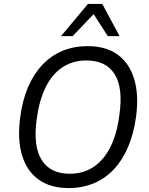

<svg xmlns="http://www.w3.org/2000/svg" viewBox="-20 -949 761 978"><path d="M330 9Q237 9 176.5 -34.5Q116 -78 92 -159Q68 -240 83 -352Q94 -438 123 -505.5Q152 -573 196.5 -619.5Q241 -666 298.5 -690Q356 -714 426 -714Q520 -714 579.5 -670.5Q639 -627 663.5 -546.5Q688 -466 673 -354Q661 -267 632 -199.5Q603 -132 559 -85.5Q515 -39 457 -15Q399 9 330 9ZM335 -64Q405 -64 457 -99Q509 -134 542.5 -200.5Q576 -267 588 -363Q608 -501 564 -571Q520 -641 420 -641Q351 -641 298.5 -606.5Q246 -572 213 -505.5Q180 -439 167 -343Q148 -205 192 -134.5Q236 -64 335 -64ZM291 -765 428 -929H501L589 -765H529L457 -877L350 -765Z"/></svg>

Font: Nunito Sans 10pt SemiCondensed
Style: Italic
Weight: 400
Width: 4
Italic angle: -9°
Designer: Vernon Adams
Foundry: Vernon Adams
Version: Version 3.101;gftools[0.9.27]